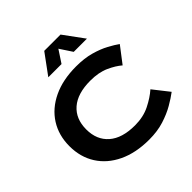

<svg xmlns="http://www.w3.org/2000/svg" viewBox="-240 -1134 1335 1335"><g transform="rotate(-45 427.5 -466.5)"><path d="M215 -350Q215 -247 282 -188.5Q349 -130 475 -130Q557 -130 620.5 -161.5Q684 -193 728 -232L820 -115Q786 -89 736 -60Q686 -31 621 -10.5Q556 10 475 10Q344 10 248.5 -35.5Q153 -81 101.5 -162Q50 -243 50 -350Q50 -457 101.5 -538Q153 -619 248.5 -664.5Q344 -710 475 -710Q556 -710 618 -692.5Q680 -675 725.5 -650.5Q771 -626 800 -605L709 -486Q672 -518 614.5 -544Q557 -570 475 -570Q349 -570 282 -512Q215 -454 215 -350ZM475 -884 415 -793H285L395 -943H555L665 -793H535Z"/></g></svg>

Font: Copperplate Sans CC
Style: Bold
Weight: 700
Designer: indestructible type*
Foundry: Cowboy Collective
Version: Version 1.000